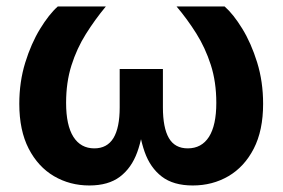

<svg xmlns="http://www.w3.org/2000/svg" viewBox="-20 -566 874 594"><path d="M256.4 7.8Q196.2 7.8 147 -21Q97.8 -49.9 68.7 -106.2Q39.7 -162.5 39.7 -244.7Q39.7 -312.6 58 -372Q76.3 -431.3 103.9 -476.5Q131.5 -521.7 158.7 -545.9H307.4Q273.5 -505.1 245.5 -460.4Q217.5 -415.8 201 -363.5Q184.5 -311.3 184.5 -247.8Q184.5 -178.3 207.1 -142.6Q229.8 -107 271.8 -107Q311.4 -107 330.9 -138.8Q350.3 -170.7 350.3 -233.9V-352.5H484V-233.9Q484 -170.7 502.5 -138.8Q521 -107 560.8 -107Q603.7 -107 626.5 -142.6Q649.2 -178.3 649.2 -247.8Q649.2 -312.5 632.2 -365.2Q615.2 -417.9 587.4 -462.3Q559.5 -506.7 526.3 -545.9H675Q702 -522.2 729.5 -477.4Q757 -432.7 775.5 -373.1Q794 -313.5 794 -244.7Q794 -162.3 765 -106Q735.9 -49.7 686.6 -20.9Q637.3 7.8 576.4 7.8Q516.4 7.8 480.6 -19.7Q444.8 -47.1 427.5 -96Q410.3 -144.8 406 -208.9H426.3Q422.3 -143.9 404.6 -95.2Q386.9 -46.4 351.1 -19.3Q315.3 7.8 256.4 7.8Z"/></svg>

Font: Inter Variable LoSnoCo
Style: Regular
Weight: 400
Designer: Rasmus Andersson
Foundry: rsms
Version: Version 4.000;git-a52131595; featfreeze: case,dlig,ss01,ss02